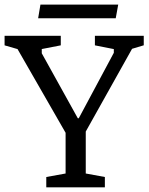

<svg xmlns="http://www.w3.org/2000/svg" viewBox="-25 -801 635 821"><path d="M172.9 0V-44.1L255.5 -59.1V-233.2L50 -591.1L-5.4 -607.1V-648H234.9V-607.1L153.6 -591.3V-573.1L307.7 -295.3H311.8L461.7 -575.2V-591.1L380.8 -607.1V-648H589.7V-607.3L539.7 -592.3L341.7 -238.5V-59.1L423.4 -44.1V0ZM138.1 -723 147.9 -781.3H480.5L469.9 -723Z"/></svg>

Font: Faustina Light
Style: Regular
Weight: 300
Designer: Alfonso Garcia
Foundry: http://www.omnibus-type.com
Version: Version 1.200